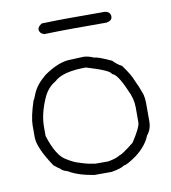

<svg xmlns="http://www.w3.org/2000/svg" viewBox="-71 -669 642 720"><g transform="rotate(-10 250.0 -309.0)"><path d="M267.6 -455.1Q283.7 -455.1 306.6 -445.3Q320.8 -445.3 371.1 -421.9Q387.2 -404.8 404.3 -396.5Q433.6 -356.4 441.4 -334Q453.1 -310.5 464.8 -277.3Q468.8 -261.7 468.8 -244.1V-173.8Q468.8 -143.6 451.2 -123Q437 -86.4 396.5 -54.7Q357.9 -27.3 345.7 -27.3Q335.9 -18.6 296.9 -11.7H230.5Q169.9 -21.5 134.8 -43Q113.8 -48.8 107.4 -58.6Q104.5 -58.6 85.9 -74.2Q35.2 -149.9 35.2 -189.5V-234.4Q35.2 -266.1 54.7 -326.2Q56.6 -326.2 66.4 -351.6Q80.1 -384.3 117.2 -414.1Q173.3 -453.1 218.8 -453.1Q256.3 -455.1 267.6 -455.1ZM76.2 -222.7V-187.5Q100.6 -109.9 134.8 -89.8Q161.1 -73.2 177.7 -68.4L203.1 -60.5Q215.8 -56.6 242.2 -52.7H291Q322.8 -58.1 337.9 -68.4Q345.7 -68.4 392.6 -105.5Q427.7 -158.2 427.7 -177.7V-234.4Q427.7 -268.1 410.2 -302.7Q381.8 -369.1 361.3 -373Q361.3 -386.7 269.5 -414.1Q180.2 -414.1 148.4 -382.8Q115.7 -364.3 99.6 -324.2Q76.2 -269.5 76.2 -222.7ZM232.9 -607.4H375.5Q397 -604 397 -585.9Q397 -570.3 375.5 -566.4H246.6Q206.5 -566.4 137.2 -564.5Q119.6 -570.8 119.6 -585.9Q119.6 -595.7 135.3 -605.5Q203.1 -607.4 232.9 -607.4Z"/></g></svg>

Font: CEF Fonts CJK Mono
Style: Regular
Weight: 400
Designer: PartyBoss (派对大魔王)
Version: Release 2.25